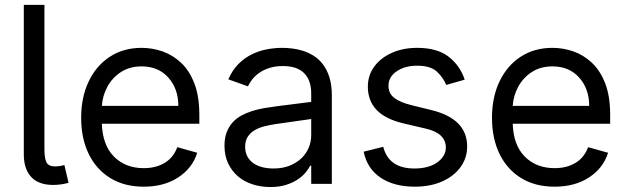

<svg xmlns="http://www.w3.org/2000/svg" viewBox="-20 -747 2550 780"><path d="M196 4.3Q136.4 4.3 106.5 -28.4Q76.7 -61.1 76.7 -119.3V-727.3H160.5V-142Q160.5 -102.3 169.2 -86.6Q177.9 -71 203.5 -71H206Q220.9 -71.7 228.2 -73.3Q235.4 -74.9 241.5 -76.7L258.5 -4.3Q247.5 -1.1 230.8 1.6Q214.1 4.3 196 4.3Z M563.9 11.4Q485.1 11.4 428.1 -23.6Q371.1 -58.6 340.4 -121.6Q309.7 -184.7 309.7 -268.5Q309.7 -352.3 340.4 -416.4Q371.1 -480.5 426.3 -516.5Q481.5 -552.6 555.4 -552.6Q598 -552.6 639.6 -538.4Q681.1 -524.1 715.2 -492.4Q749.3 -460.6 769.5 -408.4Q789.8 -356.2 789.8 -279.8V-244.3H393.8Q396.7 -157 443.4 -110.4Q490.1 -63.9 563.9 -63.9Q613.3 -63.9 648.8 -85.2Q684.3 -106.5 700.3 -149.1L781.2 -126.4Q762.1 -64.6 704.5 -26.6Q647 11.4 563.9 11.4ZM704.5 -316.8Q704.5 -386 664.1 -431.6Q623.6 -477.3 555.4 -477.3Q507.5 -477.3 472.3 -454.9Q437.1 -432.5 416.9 -395.8Q396.7 -359 393.8 -316.8Z M1078.1 12.8Q1039.4 12.8 1005.3 1.6Q971.2 -9.6 946.2 -31.1Q921.2 -52.6 906.6 -83.8Q892 -115.1 892 -154.8Q892 -186.1 900.7 -209.2Q909.4 -232.2 924.5 -249.1Q939.6 -266 960 -277.2Q980.5 -288.4 1003.9 -295.8Q1027.3 -303.3 1052.9 -307.7Q1078.5 -312.1 1103.7 -315.3L1244.3 -333.1V-367.9Q1244.3 -420.5 1215.7 -449.6Q1187.1 -478.7 1129.3 -478.7Q1099.4 -478.7 1076 -471.4Q1052.6 -464.1 1035.2 -452.4Q1017.8 -440.7 1006 -426Q994.3 -411.2 987.2 -396.3L907.7 -424.7Q923.7 -462 948.3 -486.7Q973 -511.4 1002.3 -525.9Q1031.6 -540.5 1063.6 -546.5Q1095.5 -552.6 1126.4 -552.6Q1143.8 -552.6 1165.5 -550.2Q1187.1 -547.9 1209.5 -541Q1231.9 -534.1 1253.4 -521Q1274.9 -507.8 1291.4 -486.3Q1307.9 -464.8 1318 -433.8Q1328.1 -402.7 1328.1 -359.4V0H1244.3V-73.9H1240.1Q1233.7 -60.7 1220.9 -45.5Q1208.1 -30.2 1188.4 -17.2Q1168.7 -4.3 1141.3 4.3Q1114 12.8 1078.1 12.8ZM1090.9 -62.5Q1128.2 -62.5 1156.8 -74Q1185.4 -85.6 1204.9 -104.4Q1224.4 -123.2 1234.4 -147.5Q1244.3 -171.9 1244.3 -197.4V-263.5L1099.4 -242.9Q1074.9 -239.3 1052.6 -233.5Q1030.2 -227.6 1013.1 -217.2Q996.1 -206.7 986 -190.7Q975.9 -174.7 975.9 -150.6Q975.9 -128.9 984.4 -112.4Q992.9 -95.9 1008.3 -84.7Q1023.8 -73.5 1044.9 -68Q1066.1 -62.5 1090.9 -62.5Z M1664.8 11.4Q1581.3 11.4 1526.6 -24.9Q1471.9 -61.1 1457.4 -130.7L1536.9 -150.6Q1559.3 -62.5 1663.4 -62.5Q1721.9 -62.5 1756.6 -87.5Q1791.2 -112.6 1791.2 -147.7Q1791.2 -205.6 1710.2 -224.4L1619.3 -245.7Q1544.4 -263.5 1509.4 -301Q1474.4 -338.4 1474.4 -394.9Q1474.4 -441.1 1500.5 -476.6Q1526.6 -512.1 1571.9 -532.3Q1617.2 -552.6 1674.7 -552.6Q1755.7 -552.6 1802 -517Q1848.4 -481.5 1867.9 -423.3L1792.6 -402Q1781.6 -430.4 1755.7 -455.3Q1729.8 -480.1 1674.7 -480.1Q1624.6 -480.1 1591.4 -457.2Q1558.2 -434.3 1558.2 -399.1Q1558.2 -367.9 1581 -349.8Q1603.7 -331.7 1652 -319.6L1733 -299.7Q1877.8 -264.2 1877.8 -152Q1877.8 -105.1 1851 -68.2Q1824.2 -31.2 1776.3 -9.9Q1728.3 11.4 1664.8 11.4Z M2233 11.4Q2154.1 11.4 2097.1 -23.6Q2040.1 -58.6 2009.4 -121.6Q1978.7 -184.7 1978.7 -268.5Q1978.7 -352.3 2009.4 -416.4Q2040.1 -480.5 2095.3 -516.5Q2150.6 -552.6 2224.4 -552.6Q2267 -552.6 2308.6 -538.4Q2350.1 -524.1 2384.2 -492.4Q2418.3 -460.6 2438.6 -408.4Q2458.8 -356.2 2458.8 -279.8V-244.3H2062.9Q2065.7 -157 2112.4 -110.4Q2159.1 -63.9 2233 -63.9Q2282.3 -63.9 2317.8 -85.2Q2353.3 -106.5 2369.3 -149.1L2450.3 -126.4Q2431.1 -64.6 2373.6 -26.6Q2316.1 11.4 2233 11.4ZM2373.6 -316.8Q2373.6 -386 2333.1 -431.6Q2292.6 -477.3 2224.4 -477.3Q2176.5 -477.3 2141.3 -454.9Q2106.2 -432.5 2085.9 -395.8Q2065.7 -359 2062.9 -316.8Z"/></svg>

Font: Linik Sans
Style: Regular
Weight: 400
Designer: Rasmus Andersson (font), Marc Monis (original base), Kil Hyung-jin (Pretendard portions), Cristiano Sobral (main changes
Foundry: rsms
Version: Version 3.018;May 31, 2022;FontCreator 14.0.0.2814 64-bit; t